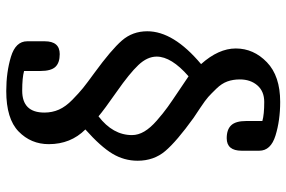

<svg xmlns="http://www.w3.org/2000/svg" viewBox="-171 -578 916 614"><g transform="rotate(-90 287.0 -271.0)"><path d="M152 -4Q180 -4 193.5 10.5Q207 25 207 58V110Q228 116 268 116Q302 116 321 94Q340 72 340 38Q340 16 333.5 -2Q327 -20 310.5 -37Q294 -54 284 -63Q274 -72 248.5 -89Q223 -106 217 -110Q142 -164 111 -200.5Q80 -237 80 -289Q80 -332 102.5 -369.5Q125 -407 180 -456Q133 -503 133 -573Q133 -630 173.5 -669.5Q214 -709 303 -709Q363 -709 412.5 -694Q462 -679 462 -642V-586Q462 -538 421 -538Q393 -538 380 -552Q367 -566 367 -600V-652Q346 -658 304 -658Q234 -658 234 -587Q234 -562 243.5 -540.5Q253 -519 275 -497.5Q297 -476 312.5 -463.5Q328 -451 361 -427Q435 -373 464.5 -339Q494 -305 494 -258Q494 -174 389 -86Q439 -30 439 25Q439 82 395 124.5Q351 167 268 167Q209 167 160.5 152Q112 137 112 100V44Q112 -4 152 -4ZM222 -414Q162 -368 162 -307Q162 -287 173.5 -267.5Q185 -248 208.5 -227.5Q232 -207 251.5 -193Q271 -179 304 -157Q337 -135 350 -126Q413 -181 413 -228Q413 -258 386 -286.5Q359 -315 301 -355.5Q243 -396 222 -414Z"/></g></svg>

Font: Marmelad
Style: Regular
Weight: 400
Designer: Manvel Shmavonyan
Foundry: Cyreal
Version: Version 1.001;PS 001.001;hotconv 1.0.88;makeotf.lib2.5.64775